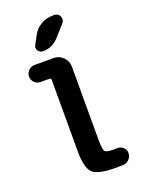

<svg xmlns="http://www.w3.org/2000/svg" viewBox="-178 -1052 856 1142"><g transform="rotate(-20 250.0 -480.5)"><path d="M315.4 -969.7Q340.8 -969.7 350.6 -947.3Q360.4 -924.8 343.8 -906.2L280.3 -835Q240.2 -790 179.7 -790Q160.2 -790 149.4 -807.1Q138.7 -824.2 149.4 -841.8L178.7 -896.5Q197.3 -930.7 231.4 -950.2Q265.6 -969.7 304.7 -969.7ZM394.5 -97.7Q417 -98.6 433.6 -84.5Q450.2 -70.3 450.2 -48.8Q450.2 -25.4 434.6 -8.8Q418.9 7.8 396.5 8.8Q381.8 9.8 349.6 9.8Q238.3 9.8 204.1 -22.5Q169.9 -54.7 169.9 -160.2V-612.3Q169.9 -623 159.2 -623H103.5Q80.1 -623 64.9 -638.7Q49.8 -654.3 49.8 -676.3Q49.8 -698.2 65.9 -714.4Q82 -730.5 103.5 -730.5H224.6Q259.8 -730.5 284.7 -705.1Q309.6 -679.7 309.6 -644.5V-190.4Q309.6 -122.1 318.8 -109.4Q328.1 -96.7 375 -96.7Q377.9 -96.7 384.3 -97.2Q390.6 -97.7 394.5 -97.7Z"/></g></svg>

Font: Rounded-X Mgen+ 1m bold
Style: Bold
Weight: 700
Designer: [Source Han Sans]
Ryoko NISHIZUKA  (kana & ideographs); Paul D. Hunt (Latin, Greek & Cyrillic); Wenlong ZHANG  (bopomofo
Version: Version 1.059.20150602